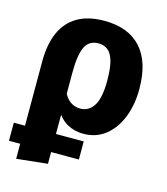

<svg xmlns="http://www.w3.org/2000/svg" viewBox="-119 -637 825 947"><g transform="rotate(15 293.5 -163.0)"><path d="M-5.2 145.2V52.8H351.8V145.2H57ZM297.5 -548.3Q420 -548.3 485 -476.8Q550 -405.3 550 -267.1Q550 -187.5 524.7 -123Q499.3 -58.4 452 -20.7Q404.8 17 339.3 17Q295.4 17 258.5 -2.5Q221.5 -22 192.4 -71.8L199.1 -174.4Q216.9 -133.2 239.9 -116.1Q263 -99.1 293 -99.1Q336.1 -99.1 361.2 -138.5Q386.3 -177.8 386.3 -265.2Q386.3 -331.3 375.4 -367.7Q364.5 -404.1 344.8 -418.7Q325.2 -433.4 298.3 -433.4Q249.4 -433.4 229.7 -392Q210 -350.5 210 -260.4V205.1L52 221.7V-274.7Q52 -363.1 79 -423.9Q106 -484.6 160.5 -516.5Q215.1 -548.3 297.5 -548.3Z"/></g></svg>

Font: Fira Sans Variable
Style: Regular
Weight: 400
Designer: Carrois Corporate & Edenspiekermann AG
Foundry: Carrois Corporate GbR & Edenspiekermann AG
Version: Version 4.202